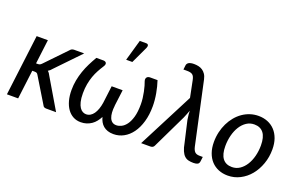

<svg xmlns="http://www.w3.org/2000/svg" viewBox="-90 -1122 2347 1503"><g transform="rotate(20 1084.0 -370.0)"><path d="M27 0ZM183.5 -507.5 158.5 -305.5H173Q181.5 -305.5 188.8 -308.2Q196 -311 204.5 -320L367 -489Q374 -498 382.2 -502.8Q390.5 -507.5 402.5 -507.5H486L296.5 -310.5Q282 -292 265 -282.5Q273 -276 278.5 -267.8Q284 -259.5 289 -249.5L436.5 0H355.5Q344 0 336.5 -4Q329 -8 324.5 -18.5L200 -223.5Q194 -234.5 187.5 -237.8Q181 -241 167 -241H150.5L120.5 0H27L90 -507.5Z M490.5 0ZM661.5 -65Q681 -65 696.8 -74.5Q712.5 -84 724.5 -101Q736.5 -118 745 -142Q753.5 -166 758 -195L776 -339.5H867.5L850.5 -205.5H851Q847 -174 848.8 -148.2Q850.5 -122.5 858 -104Q865.5 -85.5 879.2 -75.2Q893 -65 913.5 -65Q933 -65 955 -75.5Q977 -86 995.8 -111Q1014.5 -136 1026.8 -178.2Q1039 -220.5 1039 -284.5Q1039 -309.5 1035.8 -335.8Q1032.5 -362 1027.5 -386.2Q1022.5 -410.5 1016.5 -431.5Q1010.5 -452.5 1005 -466.5Q1001.5 -477.5 1003.5 -485.5Q1005.5 -493.5 1010 -498.2Q1014.5 -503 1020.8 -505.2Q1027 -507.5 1032 -507.5H1097Q1104.5 -485 1111 -459.5Q1117.5 -434 1122.2 -407.5Q1127 -381 1129.5 -354Q1132 -327 1132 -302.5Q1132 -230.5 1115.2 -173Q1098.5 -115.5 1069.2 -75.2Q1040 -35 1000.5 -13.5Q961 8 916 8Q888.5 8 867.5 0.8Q846.5 -6.5 831.2 -19.2Q816 -32 806 -50Q796 -68 790.5 -89Q779.5 -68 765.2 -50Q751 -32 732.5 -19.2Q714 -6.5 691.8 0.8Q669.5 8 643 8Q608 8 579.8 -7.2Q551.5 -22.5 531.8 -50.2Q512 -78 501.2 -117.2Q490.5 -156.5 490.5 -204.5Q490.5 -247 498 -286.8Q505.5 -326.5 518.5 -364Q531.5 -401.5 549.2 -437Q567 -472.5 587.5 -507.5H646.5Q653 -507.5 659.5 -505Q666 -502.5 669.5 -497.2Q673 -492 672 -483.8Q671 -475.5 663 -463.5Q647 -439 632.5 -412.2Q618 -385.5 607 -354.8Q596 -324 589.5 -288.5Q583 -253 583 -211.5Q583 -169.5 590 -141.2Q597 -113 608.2 -96.2Q619.5 -79.5 633.5 -72.2Q647.5 -65 661.5 -65ZM811.5 -573.5 861.5 -748.5H915.5Q928.5 -748.5 932.2 -739.2Q936 -730 929.5 -715L863 -573.5Z M1383.5 -463.5 1355.5 -602Q1352.5 -616.5 1348 -626.8Q1343.5 -637 1336 -643.2Q1328.5 -649.5 1317 -652.2Q1305.5 -655 1288.5 -655H1259L1263 -689.5Q1263.5 -696.5 1267 -702.8Q1270.5 -709 1277.2 -713.8Q1284 -718.5 1295.2 -721.2Q1306.5 -724 1323 -724Q1342.5 -724 1360.8 -720Q1379 -716 1394 -706Q1409 -696 1420.2 -679.5Q1431.5 -663 1437 -637.5L1549.5 -118Q1556 -89.5 1569 -76.5Q1582 -63.5 1609 -63.5H1635.5L1631 -26.5Q1628.5 -7 1616.2 -0.8Q1604 5.5 1582 5.5Q1558.5 5.5 1540 1Q1521.5 -3.5 1507 -17Q1492.5 -30.5 1481.8 -54.8Q1471 -79 1464 -118L1423.5 -294.5Q1419.5 -319 1417.8 -336.8Q1416 -354.5 1416 -369Q1410.5 -354.5 1404.5 -338.2Q1398.5 -322 1390 -303L1253 -18.5Q1249.5 -10.5 1242 -5.2Q1234.5 0 1220.5 0H1145Z M1875.5 -67Q1911.5 -67 1940.5 -86.5Q1969.5 -106 1990 -138.8Q2010.5 -171.5 2021.5 -214.2Q2032.5 -257 2032.5 -303.5Q2032.5 -372.5 2006 -406.8Q1979.5 -441 1929 -441Q1893 -441 1864 -421.8Q1835 -402.5 1814.5 -369.8Q1794 -337 1783 -294.2Q1772 -251.5 1772 -204.5Q1772 -136 1798.2 -101.5Q1824.5 -67 1875.5 -67ZM1867 7Q1825.5 7 1790.5 -7.2Q1755.5 -21.5 1730.2 -48.5Q1705 -75.5 1691 -114.8Q1677 -154 1677 -204Q1677 -247 1686.2 -286.8Q1695.5 -326.5 1712.2 -361Q1729 -395.5 1752.5 -424Q1776 -452.5 1805 -472.8Q1834 -493 1867.5 -504Q1901 -515 1937.5 -515Q1979 -515 2014 -500.8Q2049 -486.5 2074.2 -459.5Q2099.5 -432.5 2113.5 -393.5Q2127.5 -354.5 2127.5 -304.5Q2127.5 -240.5 2107.2 -183.8Q2087 -127 2052 -84.5Q2017 -42 1969.2 -17.5Q1921.5 7 1867 7Z"/></g></svg>

Font: Lato Medium
Style: Italic
Weight: 500
Italic angle: -7°
Designer: Lukasz Dziedzic
Foundry: tyPoland Lukasz Dziedzic
Version: Version 2.006; 2014-01-15